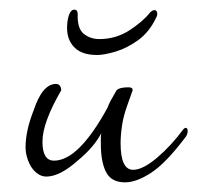

<svg xmlns="http://www.w3.org/2000/svg" viewBox="-20 -374 409 398"><path d="M239 4Q211 4 200 -17Q189 -38 189 -77Q189 -82 189 -87.5Q189 -93 190 -98Q175 -69 141 -41Q104 -8 76 -8Q58 -8 44 -29Q33 -49 33 -69Q33 -103 50 -146Q68 -200 96 -200Q106 -200 107 -187Q68 -120 68 -80Q68 -41 92 -41Q143 -41 203 -151Q205 -157 209.5 -165.5Q214 -174 220 -184Q223 -193 247 -193Q255 -193 255 -187L244 -156Q236 -134 233 -114Q230 -94 230 -77Q230 -22 256 -22Q276 -22 305.5 -47Q335 -72 360 -106Q363 -109 365 -109Q369 -109 369 -102Q369 -95 364 -89Q324 -36 293.5 -16Q263 4 239 4ZM181 -260Q150 -260 134.5 -275.5Q119 -291 119 -316Q119 -331 123 -343Q127 -354 134 -354Q141 -354 141 -345Q140 -315 153.5 -304Q167 -293 186 -293Q220 -293 248 -311Q276 -329 291 -348Q296 -353 300 -353Q306 -353 306 -345Q306 -341 303 -336Q289 -307 266 -290.5Q243 -274 219.5 -267Q196 -260 181 -260Z"/></svg>

Font: Lavishly Yours
Style: Regular
Weight: 400
Designer: Robert E. Leuschke
Foundry: Robert E. Leuschke
Version: Version 1.010; ttfautohint (v1.8.3)